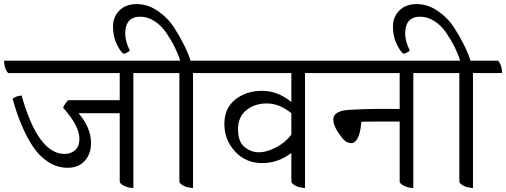

<svg xmlns="http://www.w3.org/2000/svg" viewBox="-39 -903 2486 943"><path d="M759 -544H616V20Q591 20 570 9.5Q549 -1 549 -12V-347H347Q408 -275 408 -201Q408 -146 377 -112.5Q346 -79 294 -79Q242 -79 198.5 -107Q155 -135 122 -184Q61 -278 23 -418Q38 -431 67 -434Q148 -147 278 -147Q309 -147 330 -165.5Q351 -184 351 -221Q351 -285 271 -374Q273 -382 283 -395.5Q293 -409 297 -411H549V-544H1Q-19 -568 -19 -605H739Q759 -582 759 -544Z M1052 -544H909V20Q884 20 863 9.5Q842 -1 842 -12V-544H719Q699 -568 699 -605H846Q826 -670 779 -740Q755 -776 721 -798.5Q687 -821 650 -821Q576 -821 576 -738Q576 -700 599 -654Q580 -640 567 -639Q551 -651 533.5 -688Q516 -725 516 -772.5Q516 -820 547.5 -851.5Q579 -883 632.5 -883Q686 -883 735 -850Q784 -817 816 -768Q874 -677 897 -605H1032Q1052 -582 1052 -544Z M1603 -544H1459V20Q1434 20 1413 9.5Q1392 -1 1392 -12V-152Q1328 -102 1248 -102Q1168 -102 1115.5 -159Q1063 -216 1063 -294Q1063 -372 1117 -414.5Q1171 -457 1248 -457Q1325 -457 1392 -402V-544H1013Q993 -568 993 -605H1583Q1603 -580 1603 -544ZM1392 -347Q1333 -395 1272.5 -395Q1212 -395 1171 -362Q1130 -329 1130 -268Q1130 -207 1162 -181Q1194 -155 1232.5 -155Q1271 -155 1317.5 -179.5Q1364 -204 1392 -242Z M2135 -544H1991V20Q1966 20 1945 9.5Q1924 -1 1924 -12V-306H1793Q1754 -306 1736 -305Q1730 -236 1710 -213Q1700 -200 1687 -200Q1674 -200 1660.5 -207.5Q1647 -215 1622.5 -251.5Q1598 -288 1598 -315Q1598 -359 1675.5 -363.5Q1753 -368 1812 -368H1924V-544H1563Q1543 -568 1543 -605H2115Q2135 -582 2135 -544Z M2427 -544H2284V20Q2259 20 2238 9.5Q2217 -1 2217 -12V-544H2094Q2074 -568 2074 -605H2221Q2201 -670 2154 -740Q2130 -776 2096 -798.5Q2062 -821 2025 -821Q1951 -821 1951 -738Q1951 -700 1974 -654Q1955 -640 1942 -639Q1926 -651 1908.5 -688Q1891 -725 1891 -772.5Q1891 -820 1922.5 -851.5Q1954 -883 2007.5 -883Q2061 -883 2110 -850Q2159 -817 2191 -768Q2249 -677 2272 -605H2407Q2427 -582 2427 -544Z"/></svg>

Font: Karma
Style: Regular
Weight: 400
Designer: Joana Correia
Foundry: Indian Type Foundry
Version: Version 1.202;PS 1.0;hotconv 1.0.78;makeotf.lib2.5.61930; tt